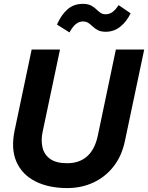

<svg xmlns="http://www.w3.org/2000/svg" viewBox="-20 -959 765 992"><path d="M327.6 12.7Q231.4 12.7 162.8 -22Q94.2 -56.6 64.9 -123.3Q35.6 -189.9 55.7 -285.6L143.6 -703.1H290L200.2 -277.8Q190.9 -233.9 199.7 -196.8Q208.5 -159.7 239.5 -137.7Q270.5 -115.7 327.1 -115.7Q390.1 -115.7 430.2 -151.4Q470.2 -187 485.4 -258.3L578.6 -703.1H725.1L625.5 -231Q609.4 -153.3 566.7 -98.9Q523.9 -44.4 462.4 -15.9Q400.9 12.7 327.6 12.7ZM525.9 -794.9Q502 -794.9 486.6 -802.7Q471.2 -810.5 460 -821.3Q448.7 -832 437 -840.1Q425.3 -848.1 408.7 -848.1Q388.2 -848.1 371.6 -834.5Q355 -820.8 338.9 -791.5L274.4 -832Q296.9 -883.3 329.1 -911.1Q361.3 -939 407.7 -939Q434.1 -939 449.7 -930.9Q465.3 -922.9 476.3 -912.1Q487.3 -901.4 498.3 -893.3Q509.3 -885.3 526.4 -885.3Q544.9 -885.3 560.8 -896.5Q576.7 -907.7 592.8 -932.6L654.8 -890.1Q633.8 -846.7 601.1 -820.8Q568.4 -794.9 525.9 -794.9Z"/></svg>

Font: Schibsted Grotesk
Style: Bold Italic
Weight: 700
Italic angle: -12°
Designer: Bakken & Baeck AS, Henrik Kongsvoll
Foundry: Schibsted ASA
Version: Version 1.100;gftools[0.9.25]